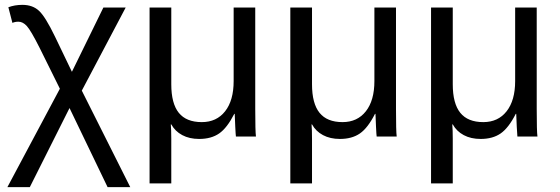

<svg xmlns="http://www.w3.org/2000/svg" viewBox="-20 -559 2293 786"><path d="M264.6 -116.7 420.4 207H513.2L314.9 -188L494.6 -528.3H403.3L274.4 -265.1L205.1 -409.2C179 -463.2 157.3 -498.4 139.9 -514.6C122.5 -530.9 99.8 -539.1 71.8 -539.1C50.6 -539.1 31.4 -535.8 14.2 -529.3L30.8 -465.3C38.2 -468.6 46.4 -470.2 55.2 -470.2C67.5 -470.2 79.2 -464.2 90.1 -452.1C101 -440.1 118.3 -410.5 142.1 -363.3L225.1 -195.8L10.3 207H102.1Z M945.8 0H1027.8C1025.9 -13.7 1024.9 -51.6 1024.9 -113.8V-528.3H936.5V-227.1C936.5 -174.3 924.9 -133.1 901.6 -103.5C878.3 -73.9 846.5 -59.1 806.2 -59.1C763.8 -59.1 732.4 -71.8 711.9 -97.2C691.4 -122.6 681.2 -161.5 681.2 -213.9V-528.3H592.3V191.9H681.2V9.8C681.2 -16 680.5 -35.8 679.2 -49.8H681.2C691.6 -30.9 706.5 -16.3 726.1 -5.9C745.6 4.6 768.7 9.8 795.4 9.8C828.3 9.8 855.6 2.3 877.2 -12.7C898.8 -27.7 919.4 -54.4 939 -92.8H940.9C941.2 -80.1 942 -62.4 943.1 -39.8C944.3 -17.2 945.1 -3.9 945.8 0Z M1522 0H1604C1602.1 -13.7 1601.1 -51.6 1601.1 -113.8V-528.3H1512.7V-227.1C1512.7 -174.3 1501.1 -133.1 1477.8 -103.5C1454.5 -73.9 1422.7 -59.1 1382.3 -59.1C1340 -59.1 1308.6 -71.8 1288.1 -97.2C1267.6 -122.6 1257.3 -161.5 1257.3 -213.9V-528.3H1168.5V191.9H1257.3V9.8C1257.3 -16 1256.7 -35.8 1255.4 -49.8H1257.3C1267.7 -30.9 1282.7 -16.3 1302.2 -5.9C1321.8 4.6 1344.9 9.8 1371.6 9.8C1404.5 9.8 1431.7 2.3 1453.4 -12.7C1475 -27.7 1495.6 -54.4 1515.1 -92.8H1517.1C1517.4 -80.1 1518.1 -62.4 1519.3 -39.8C1520.4 -17.2 1521.3 -3.9 1522 0Z M2098.1 0H2180.2C2178.2 -13.7 2177.2 -51.6 2177.2 -113.8V-528.3H2088.9V-227.1C2088.9 -174.3 2077.2 -133.1 2054 -103.5C2030.7 -73.9 1998.9 -59.1 1958.5 -59.1C1916.2 -59.1 1884.8 -71.8 1864.3 -97.2C1843.8 -122.6 1833.5 -161.5 1833.5 -213.9V-528.3H1744.6V191.9H1833.5V9.8C1833.5 -16 1832.8 -35.8 1831.5 -49.8H1833.5C1843.9 -30.9 1858.9 -16.3 1878.4 -5.9C1897.9 4.6 1921.1 9.8 1947.8 9.8C1980.6 9.8 2007.9 2.3 2029.5 -12.7C2051.2 -27.7 2071.8 -54.4 2091.3 -92.8H2093.3C2093.6 -80.1 2094.3 -62.4 2095.5 -39.8C2096.6 -17.2 2097.5 -3.9 2098.1 0Z"/></svg>

Font: Arimo
Style: Regular
Weight: 400
Designer: Steve Matteson
Foundry: Monotype Imaging Inc.
Version: Version 1.32